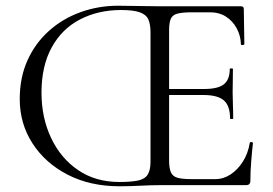

<svg xmlns="http://www.w3.org/2000/svg" viewBox="-20 -647 954 671"><path d="M398 4Q295 4 216.5 -36.5Q138 -77 93.5 -146Q49 -215 49 -301Q49 -376 76 -436Q103 -496 151 -539Q199 -582 261.5 -604.5Q324 -627 393 -627Q423 -627 464 -626Q505 -625 540 -625H822Q832 -625 832 -616L834 -493Q834 -490 828 -489.5Q822 -489 822 -492Q821 -523 807 -548.5Q793 -574 769.5 -589Q746 -604 715 -604H651Q618 -604 600.5 -599.5Q583 -595 577 -581.5Q571 -568 571 -543V-85Q571 -60 577 -45.5Q583 -31 599.5 -26Q616 -21 649 -21H732Q761 -21 786 -37.5Q811 -54 829 -82.5Q847 -111 853 -148Q853 -151 858.5 -150.5Q864 -150 864 -147Q861 -121 858 -84Q855 -47 855 -15Q855 0 840 0H542Q509 0 471 2Q433 4 398 4ZM784 -233Q784 -277 762.5 -296Q741 -315 690 -315H540V-336H693Q742 -336 762.5 -352.5Q783 -369 783 -406Q783 -408 788.5 -408Q794 -408 794 -406Q794 -376 793.5 -359.5Q793 -343 793 -325Q793 -302 794 -280Q795 -258 795 -233Q795 -231 789.5 -231Q784 -231 784 -233ZM397 -11Q438 -11 462 -16Q486 -21 496 -36.5Q506 -52 506 -82V-534Q506 -562 498.5 -579Q491 -596 468.5 -604Q446 -612 403 -612Q323 -612 259.5 -579Q196 -546 160.5 -481Q125 -416 125 -323Q125 -236 158.5 -165Q192 -94 253 -52.5Q314 -11 397 -11Z"/></svg>

Font: Cormorant Infant Light
Style: Regular
Weight: 400
Version: Version 4.001